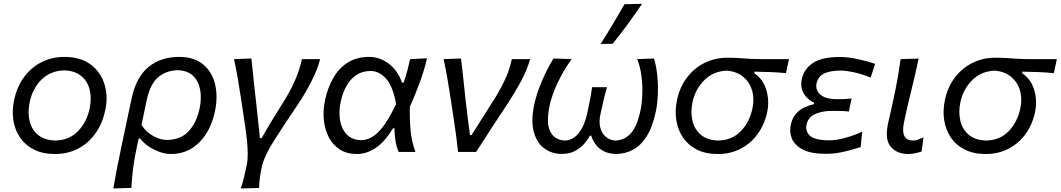

<svg xmlns="http://www.w3.org/2000/svg" viewBox="-20 -812 5668 1026"><path d="M274 11Q208 11 161.2 -12.8Q114.5 -36.5 87 -77Q59.5 -117.5 51.5 -168.8Q43.5 -220 55 -274.5Q70 -348.5 109 -400.8Q148 -453 203.5 -480.5Q259 -508 324 -508Q409.5 -508 463.8 -467.8Q518 -427.5 538.2 -362.2Q558.5 -297 542.5 -222.5Q527.5 -152.5 490.5 -100Q453.5 -47.5 398.2 -18.2Q343 11 274 11ZM277 -61Q352 -63.5 398 -112.2Q444 -161 459 -232Q470.5 -288 459 -333.5Q447.5 -379 413.2 -406.5Q379 -434 323.5 -436Q248.5 -433.5 201 -386Q153.5 -338.5 138.5 -265Q127.5 -211 138.2 -165.2Q149 -119.5 183.5 -91Q218 -62.5 277 -61Z M585.5 195Q595 140 605.2 87.2Q615.5 34.5 628.5 -26.5L682.5 -282.5Q707 -399.5 773.2 -453.8Q839.5 -508 936.5 -508Q1017 -508 1065.2 -468Q1113.5 -428 1129.2 -362.2Q1145 -296.5 1129 -218.5Q1107 -113.5 1045 -51.2Q983 11 893 11Q851.5 11 804.5 -12Q757.5 -35 728.5 -72H721L710.5 -23Q698 35 691.5 86Q685 137 682 192ZM875 -64Q948.5 -66 990 -112.8Q1031.5 -159.5 1046.5 -232Q1058 -287 1049.5 -333Q1041 -379 1011.2 -407.2Q981.5 -435.5 928.5 -437Q864.5 -434.5 823 -397.2Q781.5 -360 764 -276.5L736 -144Q761 -106 799.2 -85Q837.5 -64 875 -64Z M1266.5 195Q1277 165 1284 135Q1291 105 1299 67Q1304 43 1303.8 9.5Q1303.5 -24 1299.8 -60.8Q1296 -97.5 1291.2 -131Q1286.5 -164.5 1282.5 -188L1269.5 -275.5Q1261 -330.5 1251.8 -385.8Q1242.5 -441 1230.5 -496L1323.5 -499.5Q1330.5 -433.5 1338.5 -355.5Q1346.5 -277.5 1355 -207.5L1369 -74H1378Q1411.5 -133.5 1443.8 -185.2Q1476 -237 1507.5 -288Q1539 -340.5 1560.5 -392Q1582 -443.5 1593.5 -496H1690.5Q1680.5 -455.5 1661.2 -412.8Q1642 -370 1619.5 -330.8Q1597 -291.5 1576.5 -261Q1501.5 -150.5 1446.5 -64Q1391.5 22.5 1379 80Q1372.5 110 1368.8 136.8Q1365 163.5 1364.5 192.5Z M1887 11Q1833.5 11 1796 -13.2Q1758.5 -37.5 1737 -78.8Q1715.5 -120 1710.5 -171.5Q1705.5 -223 1717 -277.5Q1731.5 -345 1761.8 -397Q1792 -449 1839.5 -478.5Q1887 -508 1953.5 -508Q2009 -508 2056.8 -472.2Q2104.5 -436.5 2128.5 -370.5H2137Q2149.5 -407 2157.5 -437.8Q2165.5 -468.5 2171.5 -496L2262 -500.5Q2247 -436 2222.2 -369Q2197.5 -302 2170 -241Q2168.5 -179.5 2173.8 -118.2Q2179 -57 2200 0H2110.5Q2098 -28.5 2093 -61.8Q2088 -95 2088 -126.5H2080.5Q2035.5 -53.5 1987.2 -21.2Q1939 11 1887 11ZM1909.5 -63Q1960.5 -63.5 2004.8 -109.5Q2049 -155.5 2096.5 -255.5Q2080.5 -349.5 2043.5 -391.2Q2006.5 -433 1958 -433Q1912.5 -431.5 1880.8 -408.8Q1849 -386 1829.5 -349.2Q1810 -312.5 1801 -269.5Q1789.5 -217 1797 -170.5Q1804.5 -124 1832.2 -94.2Q1860 -64.5 1909.5 -63Z M2428 0Q2423 -46 2416.5 -94.5Q2410 -143 2403 -187L2389.5 -276Q2381.5 -330.5 2372 -386Q2362.5 -441.5 2350.5 -496L2443.5 -499.5Q2452 -431 2460.8 -345.5Q2469.5 -260 2479.5 -181.5L2491.5 -90.5H2500L2627 -291Q2661 -347 2682.5 -395.2Q2704 -443.5 2715 -496H2813Q2795.5 -435.5 2762.5 -374.8Q2729.5 -314 2696 -263.5Q2652 -197 2608.8 -131Q2565.5 -65 2524.5 0Z M2981.5 10.5Q2929.5 10.5 2889.2 -18.5Q2849 -47.5 2832.5 -107Q2816 -166.5 2835.5 -257Q2848 -313.5 2875.5 -378Q2903 -442.5 2937.5 -499.5L3035 -496Q2993 -439 2961 -371.8Q2929 -304.5 2916.5 -246Q2897.5 -152.5 2921 -107.8Q2944.5 -63 3000.5 -61Q3044 -63.5 3074.2 -103Q3104.5 -142.5 3118.5 -208.5Q3126.5 -245.5 3133 -279.8Q3139.5 -314 3144 -346H3223.5Q3214 -313 3205.5 -277.2Q3197 -241.5 3189 -203.5Q3175.5 -140.5 3199.5 -102Q3223.5 -63.5 3269.5 -61Q3317.5 -63 3351 -99.5Q3384.5 -136 3403 -223.5Q3411 -262 3412.5 -310.2Q3414 -358.5 3407.5 -407.5Q3401 -456.5 3385 -496L3475 -499.5Q3487.5 -457.5 3492.5 -406.8Q3497.5 -356 3495.2 -306Q3493 -256 3484.5 -215.5Q3466.5 -131 3434.2 -81.5Q3402 -32 3360.8 -10.8Q3319.5 10.5 3274 10.5Q3233 10.5 3205.2 -4.5Q3177.5 -19.5 3161.8 -42Q3146 -64.5 3139.5 -87H3132Q3120.5 -64.5 3100.5 -42Q3080.5 -19.5 3051.2 -4.5Q3022 10.5 2981.5 10.5ZM3189.5 -577Q3223.5 -630 3255 -683.2Q3286.5 -736.5 3317 -789.5L3411 -791.5Q3374 -737 3334.8 -683.2Q3295.5 -629.5 3253.5 -578Z M3816 11Q3750 11 3703.2 -13Q3656.5 -37 3629.2 -77.8Q3602 -118.5 3594 -169.8Q3586 -221 3597.5 -276Q3611.5 -345 3650 -396.2Q3688.5 -447.5 3744.2 -475.5Q3800 -503.5 3867 -503.5Q3900.5 -503.5 3926.5 -501.8Q3952.5 -500 3983.5 -498Q4014.5 -496 4063.5 -496H4196L4180 -421Q4141 -425 4099.5 -426.8Q4058 -428.5 4012 -429L4010.5 -421Q4057.5 -389.5 4075 -331.5Q4092.5 -273.5 4079.5 -212Q4065 -145.5 4028.2 -95.2Q3991.5 -45 3937.2 -17Q3883 11 3816 11ZM3819 -61Q3893 -63 3939.2 -111.5Q3985.5 -160 4000.5 -231.5Q4012 -283.5 3999.2 -327.8Q3986.5 -372 3952.5 -400.8Q3918.5 -429.5 3865 -434.5Q3792 -432 3743.8 -383.8Q3695.5 -335.5 3680.5 -265.5Q3669.5 -212 3680.5 -166Q3691.5 -120 3726 -91.2Q3760.5 -62.5 3819 -61Z M4394 10Q4312.5 10 4268.8 -13.5Q4225 -37 4211.2 -72.5Q4197.5 -108 4205.5 -144Q4213.5 -181.5 4233.5 -204Q4253.5 -226.5 4279 -238.2Q4304.5 -250 4329.5 -255L4331 -263Q4313.5 -270.5 4295.2 -287.2Q4277 -304 4267.2 -329.5Q4257.5 -355 4264.5 -389.5Q4276 -443 4323.8 -475.2Q4371.5 -507.5 4469 -507.5Q4511.5 -507.5 4564.8 -496Q4618 -484.5 4656.5 -470.5L4632.5 -397.5Q4582.5 -417.5 4540.8 -426.2Q4499 -435 4473.5 -435Q4415 -434.5 4383.2 -418.8Q4351.5 -403 4343.5 -366.5Q4336 -331 4363.8 -306.5Q4391.5 -282 4453 -282Q4474.5 -282 4493.5 -282.8Q4512.5 -283.5 4531 -285.5L4516 -216Q4495 -218.5 4474 -219Q4453 -219.5 4426.5 -219.5Q4373.5 -219.5 4336 -202.5Q4298.5 -185.5 4290 -146.5Q4282.5 -111 4307.8 -87Q4333 -63 4410.5 -62Q4450 -62 4499.5 -76Q4549 -90 4587.5 -108.5L4579 -26Q4545.5 -15 4495.2 -2.5Q4445 10 4394 10Z M4833.5 11Q4773.5 11 4740.2 -27.5Q4707 -66 4725.5 -152Q4733.5 -189.5 4740 -216.2Q4746.5 -243 4752.5 -272.5Q4766.5 -337.5 4775.8 -389.5Q4785 -441.5 4792.5 -496L4889 -499Q4870 -409 4851 -333Q4832 -257 4820.5 -204.5L4811 -159.5Q4800.5 -111.5 4812.2 -86.2Q4824 -61 4861.5 -61Q4871.5 -61 4884 -65.2Q4896.5 -69.5 4915 -78L4905 -2.5Q4892.5 2 4872.2 6.5Q4852 11 4833.5 11Z M5247.5 11Q5181.5 11 5134.8 -13Q5088 -37 5060.8 -77.8Q5033.5 -118.5 5025.5 -169.8Q5017.5 -221 5029 -276Q5043 -345 5081.5 -396.2Q5120 -447.5 5175.8 -475.5Q5231.5 -503.5 5298.5 -503.5Q5332 -503.5 5358 -501.8Q5384 -500 5415 -498Q5446 -496 5495 -496H5627.5L5611.5 -421Q5572.5 -425 5531 -426.8Q5489.5 -428.5 5443.5 -429L5442 -421Q5489 -389.5 5506.5 -331.5Q5524 -273.5 5511 -212Q5496.5 -145.5 5459.8 -95.2Q5423 -45 5368.8 -17Q5314.5 11 5247.5 11ZM5250.5 -61Q5324.5 -63 5370.8 -111.5Q5417 -160 5432 -231.5Q5443.5 -283.5 5430.8 -327.8Q5418 -372 5384 -400.8Q5350 -429.5 5296.5 -434.5Q5223.5 -432 5175.2 -383.8Q5127 -335.5 5112 -265.5Q5101 -212 5112 -166Q5123 -120 5157.5 -91.2Q5192 -62.5 5250.5 -61Z"/></svg>

Font: Commissioner Flair
Style: Italic
Weight: 400
Italic angle: -12°
Designer: Kostas Bartsokas
Foundry: Kostas Bartsokas
Version: Version 1.000; ttfautohint (v1.8.3)